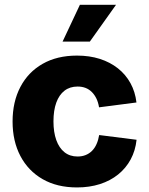

<svg xmlns="http://www.w3.org/2000/svg" viewBox="-20 -782 629 812"><path d="M305.7 10.7Q221.2 10.7 160.2 -24.4Q99.1 -59.6 66.2 -122.3Q33.2 -185.1 33.2 -268.1Q33.2 -351.6 66.2 -414.3Q99.1 -477.1 160.2 -512Q221.2 -546.9 305.7 -546.9Q358.4 -546.9 402.1 -533Q445.8 -519 478.8 -492.9Q511.7 -466.8 531.7 -430.4Q551.8 -394 557.1 -348.6L398.9 -328.1Q395.5 -349.1 387.7 -365.2Q379.9 -381.3 368.4 -392.8Q356.9 -404.3 341.8 -410.2Q326.7 -416 308.1 -416Q275.4 -416 252.7 -398.4Q230 -380.9 218 -347.9Q206.1 -314.9 206.1 -268.6Q206.1 -223.1 218 -189.7Q230 -156.2 252.7 -138.2Q275.4 -120.1 308.1 -120.1Q326.7 -120.1 342 -126.2Q357.4 -132.3 369.1 -144Q380.9 -155.8 388.4 -172.9Q396 -189.9 399.4 -210.9L557.6 -190.9Q552.7 -145 532.7 -107.9Q512.7 -70.8 479.7 -44.2Q446.8 -17.6 402.6 -3.4Q358.4 10.7 305.7 10.7ZM244.6 -606 317.9 -761.7H470.7L359.9 -606Z"/></svg>

Font: Inter 18pt ExtraBold
Style: Regular
Weight: 800
Designer: Rasmus Andersson
Foundry: rsms
Version: Version 4.001;git-66647c0bb